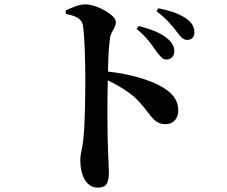

<svg xmlns="http://www.w3.org/2000/svg" viewBox="-20 -808 1040 880"><path d="M696 -573C714 -550 726 -535 742 -535C764 -535 779 -551 779 -572C779 -591 772 -609 750 -629C719 -657 672 -674 616 -689L606 -676C654 -636 677 -601 696 -573ZM788 -665C807 -640 819 -625 838 -625C859 -625 871 -638 871 -659C871 -682 862 -702 836 -721C808 -742 763 -759 706 -770L697 -757C749 -717 770 -688 788 -665ZM281 -760 282 -744C323 -736 354 -725 360 -692C368 -647 371 -522 371 -439C371 -379 370 -244 362 -170C357 -125 348 -102 348 -76C348 -2 376 52 428 52C468 52 479 31 479 -21C479 -34 477 -68 475 -120C472 -206 471 -334 474 -440C527 -414 563 -391 594 -365C671 -294 676 -239 739 -239C776 -239 797 -267 797 -300C797 -353 768 -382 724 -409C668 -442 575 -469 475 -480C476 -538 478 -593 484 -631C489 -668 511 -678 511 -707C511 -740 422 -788 372 -788C342 -788 309 -773 281 -760Z"/></svg>

Font: Noto Serif CJK TC
Style: Bold
Weight: 700
Designer: Ryoko NISHIZUKA 西塚涼子 (kana & ideographs); Frank Grießhammer (Latin, Greek & Cyrillic); Wenlong ZHANG 张文龙 (bopomofo); San
Foundry: Adobe
Version: Version 2.001;hotconv 1.1.0;makeotfexe 2.6.0